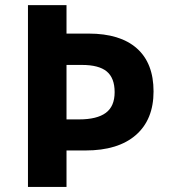

<svg xmlns="http://www.w3.org/2000/svg" viewBox="-20 -734 668 754"><path d="M241.2 -265.1H290Q360.8 -265.1 395.5 -290.8Q430.2 -316.4 430.2 -372.1Q430.2 -427.7 399.2 -453.4Q368.2 -479 301.8 -479H241.2ZM315.9 -143.1H241.2V0H89.8V-713.9H241.2V-602.1H328.1Q452.1 -602.1 517.6 -543.9Q583 -485.8 583 -375Q583 -264.2 513.4 -203.6Q443.8 -143.1 315.9 -143.1Z"/></svg>

Font: OpenSans-Bold
Style: Bold
Weight: 700
Foundry: Ascender Corporation
Version: Version 1.10